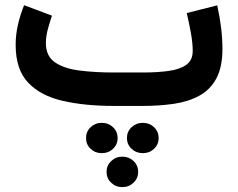

<svg xmlns="http://www.w3.org/2000/svg" viewBox="-20 -416 935 754"><path d="M603 126Q603 151.4 585 168.5Q566.9 185.5 541 185.5Q515.1 185.5 496.8 168.5Q478.5 151.4 478.5 126Q478.5 100.6 496.8 83.5Q515.1 66.4 541 66.4Q566.9 66.4 585 83.5Q603 100.6 603 126ZM441.9 126Q441.9 151.4 423.8 168.5Q405.8 185.5 379.9 185.5Q354 185.5 335.9 168.5Q317.9 151.4 317.9 126Q317.9 100.6 335.9 83.5Q354 66.4 379.9 66.4Q405.8 66.4 423.8 83.5Q441.9 100.6 441.9 126ZM522.5 258.8Q522.5 284.2 504.4 301.5Q486.3 318.8 460.4 318.8Q434.6 318.8 416.5 301.5Q398.4 284.2 398.4 258.8Q398.4 233.9 416.5 216.6Q434.6 199.2 460.4 199.2Q486.3 199.2 504.4 216.3Q522.5 233.4 522.5 258.8ZM540.5 0H427.2Q313 0 226.1 -20Q139.2 -40 90.3 -91.8Q41.5 -143.6 41.5 -239.3Q41.5 -281.2 51 -321.3Q60.5 -361.3 74.7 -395.5L184.1 -354.5Q176.3 -332 168.2 -302.7Q160.2 -273.4 160.2 -246.6Q160.2 -196.3 195.3 -171.6Q230.5 -147 291 -139.2Q351.6 -131.3 427.2 -131.3H541.5Q598.6 -131.3 642.6 -137.5Q686.5 -143.6 711.7 -161.6Q736.8 -179.7 736.8 -215.8Q736.8 -247.1 729.5 -287.4Q722.2 -327.6 713.4 -364.7L833 -395Q853.5 -303.2 853.5 -223.6Q853.5 -151.9 829.3 -107.4Q805.2 -63 762.2 -39.8Q719.2 -16.6 662.6 -8.3Q606 0 540.5 0Z"/></svg>

Font: Vazirmatn RD UI
Style: Bold
Weight: 700
Designer: Saber Rastikerdar
Foundry: Saber Rastikerdar
Version: Version 33.003